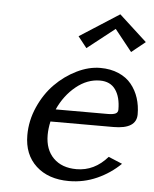

<svg xmlns="http://www.w3.org/2000/svg" viewBox="-50 -713 612 765"><g transform="rotate(5 255.5 -330.0)"><path d="M73.2 0ZM511.2 -568.4 456.1 -523.9 387.2 -610.4 277.3 -523.9 242.2 -568.4 400.4 -669.9ZM503.9 -278.8Q503.9 -220.2 412.1 -220.2H160.2Q153.8 -190.9 153.8 -166Q153.8 -107.4 187.5 -73.7Q221.2 -40 279.8 -40Q351.6 -40 403.8 -100.1L459 -77.1Q418 -37.1 365.5 -13.7Q313 9.8 253.9 9.8Q171.4 9.8 122.3 -35.4Q73.2 -80.6 73.2 -158.2Q73.2 -216.3 97.4 -271Q121.6 -325.7 159.9 -364.5Q198.2 -403.3 246.1 -426.8Q293.9 -450.2 339.8 -450.2Q380.9 -450.2 413.1 -436.3Q445.3 -422.4 464.8 -398.2Q484.4 -374 494.1 -343.8Q503.9 -313.5 503.9 -278.8ZM176.8 -270H383.8Q405.8 -270 415.8 -274.7Q425.8 -279.3 425.8 -291Q425.8 -341.3 405 -370.6Q384.3 -399.9 342.8 -399.9Q292 -399.9 247.3 -363.5Q202.6 -327.1 176.8 -270Z"/></g></svg>

Font: Pfennig
Style: Italic
Weight: 500
Italic angle: -13°
Version: Version 20120410 ; ttfautohint (v0.8)